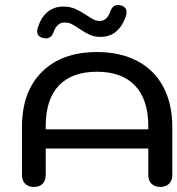

<svg xmlns="http://www.w3.org/2000/svg" viewBox="-20 -730 702 760"><path d="M67 -37V-228Q67 -367 146 -445.5Q225 -524 364 -524Q456 -524 523.5 -488.5Q591 -453 626.5 -386Q662 -319 662 -228V-37Q662 -15 649 -2.5Q636 10 614 10Q593 10 580 -2.5Q567 -15 567 -37V-142H161V-37Q161 -15 148.5 -2.5Q136 10 114 10Q92 10 79.5 -2.5Q67 -15 67 -37ZM567 -218V-231Q567 -335 515 -390.5Q463 -446 364 -446Q265 -446 213 -391.5Q161 -337 161 -231V-218ZM127 -606Q127 -615 131 -624Q142 -660 167.5 -682Q193 -704 231 -704Q257 -704 277.5 -695Q298 -686 322 -670Q340 -658 351 -652.5Q362 -647 373 -647Q389 -647 399.5 -656.5Q410 -666 417 -685Q425 -710 446 -710Q462 -710 471.5 -702.5Q481 -695 481 -682Q481 -674 478 -665Q465 -627 440 -605.5Q415 -584 377 -584Q354 -584 336 -592Q318 -600 294 -616Q276 -629 263 -635Q250 -641 235 -641Q206 -641 192 -603Q183 -578 162 -578Q159 -578 149 -580Q127 -586 127 -606Z"/></svg>

Font: Kodchasan Medium
Style: Regular
Weight: 500
Designer: Katatrad Aksorn Co.,Ltd.
Foundry: Cadson Demak Co.,Ltd.
Version: Version 1.000; ttfautohint (v1.6)